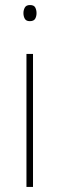

<svg xmlns="http://www.w3.org/2000/svg" viewBox="-20 -835 236 762"><path d="M99 -815Q115 -815 120 -805Q125 -795 125 -783Q125 -770 119.5 -760.5Q114 -751 98 -751Q84 -751 78.5 -760.5Q73 -770 73 -783Q73 -795 78.5 -805Q84 -815 99 -815ZM111 -621V-93H85V-621Z"/></svg>

Font: Noto Sans Telugu UI SemiCondensed Thin
Style: Regular
Weight: 100
Width: 4
Designer: Jelle Bosma - Monotype Design Team
Foundry: Monotype Imaging Inc.
Version: Version 2.005; ttfautohint (v1.8.4.7-5d5b)